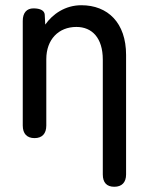

<svg xmlns="http://www.w3.org/2000/svg" viewBox="-20 -528 570 734"><path d="M112 0C141 0 157 -17 157 -48V-302C157 -377 204 -425 272 -425C332 -425 373 -383 373 -300V139C373 170 388 186 417 186C446 186 462 169 462 139V-318C462 -441 392 -508 291 -508C229 -508 181 -474 153 -434L151 -472C150 -487 135 -496 108 -496C82 -496 67 -479 67 -448V-48C67 -17 83 0 112 0Z"/></svg>

Font: 寒蝉半圆体
Style: Regular
Weight: 400
Designer: Yoshimichi Ohira & Warren
Foundry: ChillType
Version: Version 1.800;Glyphs 3.1.1 (3135)